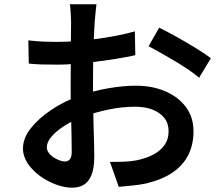

<svg xmlns="http://www.w3.org/2000/svg" viewBox="-20 -828 1040 894"><path d="M429 -808Q428 -800 426.5 -785Q425 -770 423.5 -754.5Q422 -739 421 -727Q419 -699 417.5 -664Q416 -629 415 -590Q414 -551 413.5 -512Q413 -473 413 -436Q413 -396 413.5 -347.5Q414 -299 415.5 -251Q417 -203 418 -163.5Q419 -124 419 -101Q419 -44 405.5 -12Q392 20 369 33Q346 46 315 46Q281 46 241.5 31.5Q202 17 167 -8Q132 -33 109.5 -66.5Q87 -100 87 -137Q87 -185 123.5 -231Q160 -277 219 -316.5Q278 -356 345 -380Q413 -405 484 -417Q555 -429 612 -429Q688 -429 748.5 -403.5Q809 -378 845 -330.5Q881 -283 881 -216Q881 -157 858 -109Q835 -61 787 -27Q739 7 662 26Q628 33 595 36Q562 39 533 42L492 -74Q524 -74 555 -75Q586 -76 613 -81Q655 -89 689.5 -106Q724 -123 744.5 -150.5Q765 -178 765 -217Q765 -254 745 -279Q725 -304 690.5 -317.5Q656 -331 611 -331Q547 -331 483 -317.5Q419 -304 358 -281Q313 -264 276.5 -240Q240 -216 219 -191Q198 -166 198 -142Q198 -129 206.5 -117Q215 -105 228.5 -96Q242 -87 256.5 -81.5Q271 -76 282 -76Q296 -76 305 -86Q314 -96 314 -121Q314 -148 313 -199Q312 -250 310.5 -311.5Q309 -373 309 -432Q309 -475 309.5 -519.5Q310 -564 310 -605Q310 -646 310.5 -677.5Q311 -709 311 -725Q311 -736 310 -752Q309 -768 308 -784Q307 -800 305 -808ZM721 -699Q759 -681 805 -655Q851 -629 893.5 -603Q936 -577 962 -557L907 -466Q889 -482 859 -502.5Q829 -523 794.5 -543.5Q760 -564 727.5 -582.5Q695 -601 672 -613ZM112 -640Q155 -635 187 -634Q219 -633 247 -633Q285 -633 332 -636.5Q379 -640 427.5 -646.5Q476 -653 523 -662Q570 -671 608 -682L610 -571Q569 -562 520 -554Q471 -546 421.5 -540Q372 -534 327.5 -530.5Q283 -527 250 -527Q202 -527 171 -528Q140 -529 114 -532Z"/></svg>

Font: Noto Sans JP SemiBold
Style: Regular
Weight: 600
Designer: Ryoko NISHIZUKA  (kana, bopomofo & ideographs); Paul D. Hunt (Latin, Greek & Cyrillic); Sandoll Communications , Soo-you
Foundry: Adobe
Version: Version 2.004-H2;hotconv 1.0.118;makeotfexe 2.5.65603